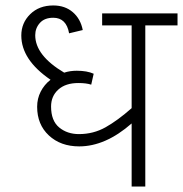

<svg xmlns="http://www.w3.org/2000/svg" viewBox="-20 -683 670 703"><path d="M630 -590H512V0H462V-231Q366 -147 270 -147Q202 -147 159 -187Q116 -227 116 -292Q116 -322 129 -347.5Q142 -373 165 -391Q58 -464 58 -553Q58 -599 90.5 -631Q123 -663 175 -663Q218 -663 246.5 -638.5Q275 -614 283 -573L233 -561Q223 -618 175 -618Q143 -618 126 -599Q109 -580 109 -554Q109 -480 215 -417Q236 -424 261 -424Q299 -424 323 -413L314 -373Q296 -379 267 -379Q220 -379 193.5 -355Q167 -331 167 -293Q167 -241 196.5 -216.5Q226 -192 269 -192Q322 -192 366.5 -217Q411 -242 462 -287V-590H354V-634H630Z"/></svg>

Font: Martel Sans ExtraLight
Style: Regular
Weight: 275
Designer: Dan Reynolds and Mathieu Réguer
Foundry: Dan Reynolds and Mathieu Réguer
Version: Version 1.002; ttfautohint (v1.1) -l 5 -r 5 -G 72 -x 0 -D la